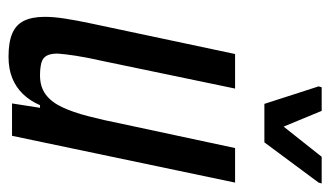

<svg xmlns="http://www.w3.org/2000/svg" viewBox="-178 -570 756 439"><g transform="rotate(90 199.5 -350.0)"><path d="M109 8Q76 8 56 -0.5Q36 -9 27 -27.5Q18 -46 18 -75Q18 -95 22 -121Q26 -147 33 -180L103 -510H182L120 -212Q111 -172 107 -146Q103 -120 102 -104Q102 -88 107 -79Q112 -70 123.5 -67Q135 -64 152 -64Q178 -64 195.5 -77Q213 -90 224.5 -114.5Q236 -139 245 -173.5Q254 -208 263 -253L318 -510H397L290 0H216L226 -64H220Q210 -41 194.5 -25Q179 -9 158 -0.5Q137 8 109 8ZM217 -577 177 -701 179 -708H233L269 -621L338 -708H399L397 -701L305 -577Z"/></g></svg>

Font: Saira ExtraCondensed Medium
Style: Italic
Weight: 500
Width: 2
Italic angle: -12°
Designer: Hector Gatti with collaboration of the Omnibus-Type team
Foundry: Omnibus-Type
Version: Version 1.101